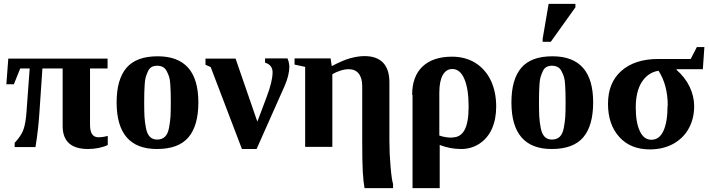

<svg xmlns="http://www.w3.org/2000/svg" viewBox="-20 -763 3678 996"><path d="M490 -51H491Q514 -51 539 -58V-11Q522 -2 494 4Q466 10 437 10Q307 10 305 -106V-408H200L185 -187Q179 -90 164 0H56V-22Q89 -57 101 -89Q114 -124 118 -190L134 -408H85L52 -326H13L23 -459H538V-408H447V-115Q447 -51 490 -51Z M798 -471Q1009 -471 1009 -232Q1009 -111 957.5 -50.5Q906 10 794 10Q585 10 585 -232Q585 -351 636 -411Q687 -471 798 -471ZM866 -232Q866 -264 865.5 -280.5Q865 -297 863.5 -323.5Q862 -350 857.5 -364Q853 -378 845 -393.5Q837 -409 824.5 -415.5Q812 -422 795 -422Q779 -422 767 -415.5Q755 -409 748 -394Q741 -379 736.5 -364.5Q732 -350 730.5 -324.5Q729 -299 728.5 -281.5Q728 -264 728 -232Q728 -185 729.5 -158Q731 -131 737 -99.5Q743 -68 757.5 -53.5Q772 -39 795 -39Q820 -39 835.5 -53.5Q851 -68 857 -101Q863 -134 864.5 -159Q866 -184 866 -232Z M1235 10 1073 -415 1046 -427V-459H1202L1315 -132L1364 -262Q1394 -342 1394 -388Q1394 -426 1355 -438V-460H1471Q1479 -445 1481 -418Q1481 -373 1456 -316L1311 10Z M2000 -34Q2000 34 2006 101Q2012 171 2019 191V213H1871Q1865 180 1862 129Q1859 78 1859 -27V-316Q1859 -358 1841 -381Q1823 -404 1789 -404Q1769 -404 1747 -397Q1722 -389 1704 -378V-1H1563V-416L1508 -428V-460H1695L1701 -420Q1760 -451 1797 -461Q1838 -472 1871 -472Q1934 -472 1967 -438Q2000 -404 2000 -336Z M2120 -271H2118Q2118 -367 2172 -418Q2226 -469 2325 -469Q2392 -469 2444 -438Q2496 -406 2525 -348Q2554 -288 2554 -210Q2554 -144 2531 -93Q2509 -45 2466 -17Q2424 10 2372 10Q2315 10 2261 -11V213H2120ZM2325 -49 2326 -50Q2369 -50 2390 -89Q2411 -128 2411 -209Q2411 -302 2389 -353Q2367 -405 2326 -405Q2295 -405 2277 -374Q2259 -342 2259 -283V-60Q2289 -49 2325 -49Z M2846 -471Q3057 -471 3057 -232Q3057 -111 3005.5 -50.5Q2954 10 2842 10Q2633 10 2633 -232Q2633 -351 2684 -411Q2735 -471 2846 -471ZM2914 -232Q2914 -264 2913.5 -280.5Q2913 -297 2911.5 -323.5Q2910 -350 2905.5 -364Q2901 -378 2893 -393.5Q2885 -409 2872.5 -415.5Q2860 -422 2843 -422Q2827 -422 2815 -415.5Q2803 -409 2796 -394Q2789 -379 2784.5 -364.5Q2780 -350 2778.5 -324.5Q2777 -299 2776.5 -281.5Q2776 -264 2776 -232Q2776 -185 2777.5 -158Q2779 -131 2785 -99.5Q2791 -68 2805.5 -53.5Q2820 -39 2843 -39Q2868 -39 2883.5 -53.5Q2899 -68 2905 -101Q2911 -134 2912.5 -159Q2914 -184 2914 -232ZM2795 -546V-562L2826 -743H2965V-725L2837 -546Z M3443 -216 3444 -214Q3444 -322 3396 -396Q3341 -387 3309 -337Q3278 -288 3278 -205Q3278 -128 3299 -83Q3320 -38 3359 -38Q3401 -38 3422 -85Q3443 -131 3443 -216ZM3491 -404 3489 -401Q3533 -363 3557 -314Q3581 -264 3581 -212Q3581 -147 3552 -95Q3524 -45 3471 -16Q3419 12 3351 12Q3251 12 3193 -52Q3134 -117 3134 -224Q3134 -334 3203 -395Q3273 -457 3394 -457H3563L3595 -519H3634L3626 -404Z"/></svg>

Font: Libra Serif Modern
Style: Bold
Weight: 700
Designer: Stefan Peev, Context Ltd
Foundry: Ascender Corporation
Version: Version 1.000